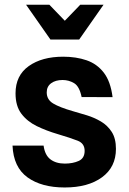

<svg xmlns="http://www.w3.org/2000/svg" viewBox="-20 -800 556 828"><path d="M259 8.5Q159 8.5 98.5 -35.2Q38 -79 34 -172H168Q173.5 -131 197.5 -112.8Q221.5 -94.5 259.5 -94.5Q294 -94.5 319.5 -106Q345 -117.5 345 -149.5Q345 -181.5 315 -193.2Q285 -205 229.5 -221.5Q180 -236 138.5 -256.2Q97 -276.5 72 -309.8Q47 -343 47 -397.5Q47 -474.5 104 -515Q161 -555.5 252.5 -555.5Q308.5 -555.5 353.5 -540Q398.5 -524.5 427.8 -486.5Q457 -448.5 465.5 -381L332 -381.5Q322.5 -427.5 299.8 -441.2Q277 -455 250 -455Q219.5 -455 200.5 -441Q181.5 -427 181.5 -401.5Q181.5 -370.5 209.2 -353.8Q237 -337 294.5 -320.5Q322.5 -312.5 354.5 -302.8Q386.5 -293 415 -276.2Q443.5 -259.5 461.8 -231.2Q480 -203 480 -158Q480 -79.5 420 -35.5Q360 8.5 259 8.5ZM197.5 -629.5 92.5 -779.5H193L259.5 -710.5L326 -779.5H426.5L321.5 -629.5Z"/></svg>

Font: Spline Sans SemiBold
Style: Regular
Weight: 600
Designer: Eben Sorkin, Mirko Velimirovic
Foundry: Sorkin Type
Version: Version 1.000; ttfautohint (v1.8.3)